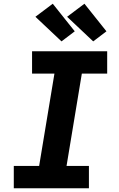

<svg xmlns="http://www.w3.org/2000/svg" viewBox="-20 -1010 640 1030"><path d="M54 0V-120H190L272 -615H152V-735H555V-615H419L337 -120H457V0ZM480 -788 340 -920 433 -990 551 -842ZM310 -788 170 -920 263 -990 381 -842Z"/></svg>

Font: Iosevka Slab HvExObl
Style: Regular
Weight: 900
Width: 7
Italic angle: -9°
Monospace: yes
Designer: Belleve Invis
Foundry: Belleve Invis
Version: Version 11.1.1; ttfautohint (v1.8.3)